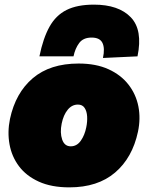

<svg xmlns="http://www.w3.org/2000/svg" viewBox="-20 -792 638 828"><path d="M279 16Q201.5 16 147.2 -8.8Q93 -33.5 61.8 -75.2Q30.5 -117 21 -170Q11.5 -223 23 -279Q47 -391.5 121.5 -454.8Q196 -518 319 -518Q394 -518 447.8 -493.5Q501.5 -469 534 -427.2Q566.5 -385.5 576.8 -333Q587 -280.5 575 -224Q551 -111.5 476.2 -47.8Q401.5 16 279 16ZM285 -161Q311.5 -161 328.5 -185.2Q345.5 -209.5 352 -243Q357 -267 355.8 -289.5Q354.5 -312 345 -326.5Q335.5 -341 316 -341Q290 -341 271.8 -318.5Q253.5 -296 246 -259Q238 -220 248 -190.5Q258 -161 285 -161ZM424 -542Q433 -584 421.8 -607Q410.5 -630 375 -630Q339 -630 321.5 -606.5Q304 -583 297 -549H150Q166 -627.5 193.5 -676.8Q221 -726 267 -749Q313 -772 385 -772Q491.5 -772 544 -717.5Q596.5 -663 573 -549Z"/></svg>

Font: Commissioner Black
Style: Italic
Weight: 900
Italic angle: -12°
Designer: Kostas Bartsokas
Foundry: Kostas Bartsokas
Version: Version 1.000; ttfautohint (v1.8.3)